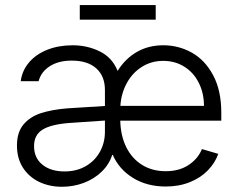

<svg xmlns="http://www.w3.org/2000/svg" viewBox="-20 -714 925 746"><path d="M418 -112.3H416Q404.3 -75.2 375 -46.9Q345.7 -18.6 305.4 -3.4Q265.1 11.7 220.7 11.7Q171.9 11.7 132.1 -7.3Q92.3 -26.4 69.1 -62.5Q45.9 -98.6 45.9 -148.4Q45.9 -199.7 71 -230Q96.2 -260.3 138.7 -274.2Q181.2 -288.1 241.2 -293L387.7 -302.2V-364.3Q387.7 -418 354.2 -448.2Q320.8 -478.5 258.8 -478.5Q207.5 -478.5 173.6 -456.8Q139.6 -435.1 129.9 -398.4H60.5Q65.9 -439.9 93 -471.7Q120.1 -503.4 164.1 -520.8Q208 -538.1 262.7 -538.1Q318.8 -538.1 367.4 -514.4Q416 -490.7 437 -438.5Q466.3 -485.8 511.5 -512Q556.6 -538.1 614.3 -538.1Q674.3 -538.1 725.6 -509.3Q776.9 -480.5 808.3 -421.4Q839.8 -362.3 839.8 -276.4V-245.1H447.3Q448.7 -186 470.9 -141.6Q493.2 -97.2 532.5 -73Q571.8 -48.8 624 -48.8Q676.3 -48.8 712.6 -72.8Q749 -96.7 764.6 -134.8L828.1 -116.2Q815.4 -80.6 787.4 -51.8Q759.3 -22.9 717.3 -6.1Q675.3 10.7 624 10.7Q551.3 10.7 497.1 -22.5Q442.9 -55.7 418 -112.3ZM230.5 -47.9Q277.8 -47.9 313.5 -68.6Q349.1 -89.4 368.4 -124.5Q387.7 -159.7 387.7 -202.1V-245.6L251 -236.3Q178.7 -231 145.5 -210.4Q112.3 -189.9 112.3 -146.5Q112.3 -100.1 145 -74Q177.7 -47.9 230.5 -47.9ZM772.5 -302.7Q772.5 -352.1 752.4 -392.1Q732.4 -432.1 696.3 -454.8Q660.2 -477.5 614.3 -477.5Q567.9 -477.5 531 -454.1Q494.1 -430.7 472.4 -390.6Q450.7 -350.6 447.8 -302.7ZM585 -637.7H290V-694.3H585Z"/></svg>

Font: Pretendard Std Light
Style: Regular
Weight: 300
Designer: Base glyphs from Inter by Rasmus Andersson; Hangeul glyphs from Noto Sans CJK(Source Han Sans) by Jang Soo-young and Kan
Foundry: Kil Hyung-jin
Version: Version 1.309